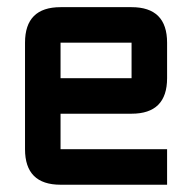

<svg xmlns="http://www.w3.org/2000/svg" viewBox="-20 -508 528 528"><path d="M146.5 -488.3H341.8Q439.5 -488.3 439.5 -390.6V-293Q439.5 -195.3 341.8 -195.3H146.5V-97.7H439.5V0H146.5Q48.8 0 48.8 -97.7V-390.6Q48.8 -488.3 146.5 -488.3ZM341.8 -390.6H146.5V-293H341.8Z"/></svg>

Font: BabelStone Runic Byrhtferth
Style: Regular
Weight: 400
Designer: Andrew West
Foundry: BabelStone
Version: Version 7.004;November 9, 2023